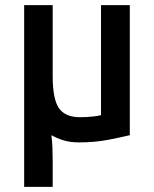

<svg xmlns="http://www.w3.org/2000/svg" viewBox="-20 -542 600 747"><path d="M74 185V-522H185V-245Q185 -156 209.5 -121Q234 -86 291 -86Q316 -86 339.5 -88.5Q363 -91 373 -94V-522H485V-16Q452 -8 400.5 2Q349 12 287 12Q253 12 227 4Q201 -4 180 -16Q183 8 184 32.5Q185 57 185 86V185Z"/></svg>

Font: Ubuntu Sans Mono Medium
Style: Regular
Weight: 500
Monospace: yes
Designer: Dalton Maag Ltd
Foundry: Dalton Maag Ltd
Version: Version 1.006